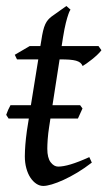

<svg xmlns="http://www.w3.org/2000/svg" viewBox="-20 -594 355 634"><path d="M283.2 -57.1Q259.3 -38.6 235.4 -24.2Q211.4 -9.8 189.9 0Q168.5 9.8 151.1 14.9Q133.8 20 123 20Q110.8 20 99.9 12.7Q88.9 5.4 80.3 -7.6Q71.8 -20.5 66.9 -38.6Q62 -56.6 62 -78.1Q62 -87.4 62.5 -96.7Q63 -106 63.7 -116Q64.5 -126 65.7 -137.2Q66.9 -148.4 68.8 -162.1L75.2 -202.6H8.3L0.5 -214.8Q2.9 -222.2 6.8 -231Q10.7 -239.7 14.6 -246.6H82L106.4 -397.9H36.1L28.8 -413.1L78.1 -441.9H113.3L116.2 -459Q119.1 -479 122.3 -492.2Q125.5 -505.4 129.6 -514.2Q133.8 -522.9 138.7 -528.6Q143.6 -534.2 149.9 -539.1L199.2 -574.2L212.9 -562Q212.9 -562 210.9 -559.1Q209 -556.2 205.6 -546.4Q202.1 -536.6 197.5 -518.6Q192.9 -500.5 188 -470.2L183.6 -441.9H305.2L314.9 -428.2Q310.1 -421.4 301.5 -413.3Q293 -405.3 283.7 -397.9Q274.4 -390.6 265.9 -384.5Q257.3 -378.4 252.9 -376Q250 -382.8 244.9 -387Q239.7 -391.1 231 -393.6Q222.2 -396 209.2 -397Q196.3 -397.9 178.2 -397.9H176.8L153.3 -246.6H244.6L252.4 -235.8L237.3 -202.6H146.5L142.1 -173.8Q140.6 -164.6 139.4 -154.1Q138.2 -143.6 137.5 -134Q136.7 -124.5 136.5 -116.2Q136.2 -107.9 136.2 -103Q136.2 -72.8 147.2 -58.3Q158.2 -43.9 171.9 -43.9Q189 -43.9 213.6 -51.3Q238.3 -58.6 274.9 -75.2L283.2 -57.1Z"/></svg>

Font: GentiumAlt
Style: Italic
Weight: 400
Italic angle: -7°
Designer: J. Victor Gaultney
Version: Version 1.02; 2005; OFL release